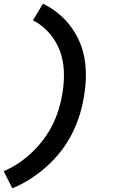

<svg xmlns="http://www.w3.org/2000/svg" viewBox="-25 -861 645 1042"><path d="M42 161 -5 68Q38 50 77 23.5Q116 -3 150 -35.5Q184 -68 212 -105.5Q240 -143 260.5 -184.5Q281 -226 294 -269Q307 -312 314 -356Q324 -416 321.5 -475.5Q319 -535 299 -587.5Q279 -640 241.5 -682.5Q204 -725 154 -751L208 -841Q252 -820 289.5 -789.5Q327 -759 356 -721Q385 -683 405 -638.5Q425 -594 433.5 -544.5Q442 -495 441 -443.5Q440 -392 431 -340Q423 -288 407 -236.5Q391 -185 366 -135.5Q341 -86 306.5 -41.5Q272 3 230 41Q188 79 140.5 109.5Q93 140 42 161Z"/></svg>

Font: Iosevka SS04 Extended Oblique
Style: Bold
Weight: 700
Width: 7
Italic angle: -9°
Monospace: yes
Designer: Belleve Invis
Foundry: Belleve Invis
Version: Version 19.0.0; ttfautohint (v1.8.4)